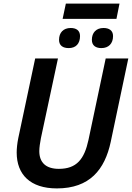

<svg xmlns="http://www.w3.org/2000/svg" viewBox="-20 -1040 735 1070"><path d="M329 -935H629L646 -1020H347ZM363 -772C403 -772 426 -797 426 -839C426 -871 404 -884 374 -884C333 -884 309 -858 309 -818C309 -785 332 -772 363 -772ZM545 -772C585 -772 610 -797 610 -839C610 -871 587 -884 557 -884C516 -884 492 -858 492 -818C492 -785 515 -772 545 -772ZM297 10C480 10 564 -95 597 -249L695 -714H569L473 -260C450 -153 407 -99 308 -99C235 -99 199 -135 199 -198C199 -217 203 -244 208 -270L303 -714H176L82 -271C76 -242 73 -212 73 -190C73 -67 149 10 297 10Z"/></svg>

Font: Noto Sans SemiBold
Style: Italic
Weight: 600
Italic angle: -12°
Designer: Monotype Design Team
Foundry: Monotype Imaging Inc.
Version: Version 2.013